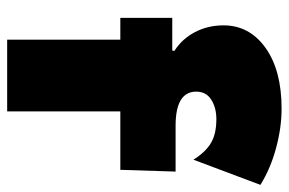

<svg xmlns="http://www.w3.org/2000/svg" viewBox="-155 -651 806 536"><g transform="rotate(90 248.0 -383.0)"><path d="M29.8 -315.9V-460.9H121.1L122.1 -466.8Q88.4 -488.3 69.6 -524.4Q50.8 -560.5 50.8 -604Q50.8 -676.3 113.5 -721.2Q176.3 -766.1 283.2 -766.1Q336.4 -766.1 393.3 -750.7Q450.2 -735.4 496.1 -707L425.8 -520Q404.3 -554.2 378.9 -569.1Q353.5 -584 313 -584Q280.3 -584 258.1 -569.6Q235.8 -555.2 235.8 -527.8Q235.8 -470.2 331.1 -470.2H459L454.1 -315.9H291V0H90.8V-315.9Z"/></g></svg>

Font: Mayenne Sans Regular
Style: Regular
Weight: 600
Width: 6
Designer: Jérémy Landes — Studio Triple
Foundry: Jérémy Landes — Studio Triple
Version: Version 1.001;hotconv 1.0.109;makeotfexe 2.5.65596